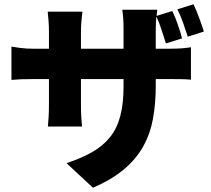

<svg xmlns="http://www.w3.org/2000/svg" viewBox="-20 -803 996 906"><path d="M142 -430Q104 -430 79.5 -429Q55 -428 34 -426V-583Q51 -580 77.5 -576.5Q104 -573 142 -573H211V-652Q211 -681 209 -706Q207 -731 205 -748H369Q367 -731 364.5 -706.5Q362 -682 362 -651V-573H563V-663Q563 -721 557 -757H722L719 -728L793 -751Q807 -722 819.5 -686Q832 -650 839 -622L763 -598Q753 -628 742.5 -661.5Q732 -695 718 -725Q715 -697 715 -663V-573H766Q808 -573 832 -574.5Q856 -576 881 -580V-427Q861 -429 834.5 -429.5Q808 -430 767 -430H715V-400Q715 -315 702 -243.5Q689 -172 656 -112.5Q623 -53 565.5 -4.5Q508 44 419 83L294 -33Q366 -57 417 -86.5Q468 -116 500.5 -157.5Q533 -199 548 -257Q563 -315 563 -396V-430H362V-315Q362 -280 363.5 -252Q365 -224 367 -206H206Q208 -224 209.5 -252Q211 -280 211 -315V-430ZM866 -630Q856 -661 844 -695.5Q832 -730 817 -759L893 -783Q907 -754 920.5 -717Q934 -680 942 -654Z"/></svg>

Font: Kinto Sans Black
Style: Regular
Weight: 900
Designer: Authors: Ryoko NISHIZUKA  (kana & ideographs); Paul D. Hunt (Latin, Greek & Cyrillic); Wenlong ZHANG  (bopomofo); Sandol
Foundry: Adobe Systems Incorporated, ookami Inc.
Version: Version 0.001